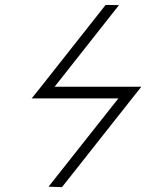

<svg xmlns="http://www.w3.org/2000/svg" viewBox="-20 -691 600 788"><path d="M522 -287.1 234.4 77.1 179.2 75.2 465.8 -287.1H109.9L148.4 -335L413.6 -670.9L468.3 -669.9L204.1 -335H560.1Z"/></svg>

Font: Linux Biolinum Capitals O
Style: Italic Samll Caps
Weight: 400
Italic angle: -12°
Designer: Philipp H. Poll
Foundry: Philipp H. Poll
Version: Version 0.6.2